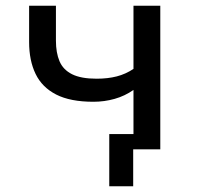

<svg xmlns="http://www.w3.org/2000/svg" viewBox="-20 -518 697 666"><path d="M442 128H359V-53H504V0H442ZM443 0V-206Q413 -185 377.5 -175Q342 -165 304 -165Q224 -165 175 -190Q126 -215 103.5 -261.5Q81 -308 81 -372V-498H174V-377Q174 -335 186.5 -305.5Q199 -276 230 -260.5Q261 -245 315 -245Q354 -245 385 -253Q416 -261 443 -279V-498H536V0Z"/></svg>

Font: Nunito Sans 6pt
Style: Regular
Weight: 400
Version: Version 3.101;gftools[0.9.27]